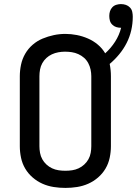

<svg xmlns="http://www.w3.org/2000/svg" viewBox="-20 -912 670 940"><path d="M300 8Q271 8 242.5 3.5Q214 -1 188 -12.5Q162 -24 140 -43Q118 -62 103.5 -86.5Q89 -111 83 -139.5Q77 -168 77 -196V-539Q77 -567 83 -595.5Q89 -624 103.5 -649Q118 -674 140 -693Q162 -712 188.5 -723Q215 -734 243 -740Q271 -746 300 -746Q328 -746 356 -740.5Q384 -735 410.5 -723.5Q437 -712 459 -693.5Q481 -675 495 -651Q523 -676 543.5 -708Q564 -740 573 -776Q573 -776 572.5 -776Q572 -776 572 -776Q560 -776 549 -779.5Q538 -783 529.5 -791.5Q521 -800 518 -811Q515 -822 515 -834Q515 -846 518.5 -857Q522 -868 530 -876.5Q538 -885 549.5 -888.5Q561 -892 572 -892Q585 -892 596.5 -888Q608 -884 616.5 -875Q625 -866 627.5 -854Q630 -842 630 -830Q630 -796 622.5 -763.5Q615 -731 600 -701.5Q585 -672 563.5 -646Q542 -620 517 -599Q520 -584 521.5 -569Q523 -554 523 -539V-196Q523 -168 517 -139.5Q511 -111 496.5 -86.5Q482 -62 460 -43Q438 -24 412 -12.5Q386 -1 357.5 3.5Q329 8 300 8ZM300 -76Q317 -76 333.5 -78.5Q350 -81 365 -88Q380 -95 392.5 -106.5Q405 -118 413 -132.5Q421 -147 424 -163.5Q427 -180 427 -196V-539Q427 -555 423.5 -571.5Q420 -588 412 -603Q404 -618 391.5 -629Q379 -640 363.5 -647Q348 -654 331.5 -656.5Q315 -659 298 -659Q282 -659 265.5 -656Q249 -653 234 -646Q219 -639 207 -628Q195 -617 187 -602.5Q179 -588 176 -571.5Q173 -555 173 -539V-196Q173 -180 176 -163.5Q179 -147 187 -132.5Q195 -118 207.5 -106.5Q220 -95 235 -88Q250 -81 266.5 -78.5Q283 -76 300 -76Z"/></svg>

Font: Iosevka Custom Medium Extended
Style: Regular
Weight: 500
Width: 7
Monospace: yes
Designer: Belleve Invis
Foundry: Belleve Invis
Version: Version 11.2.4; ttfautohint (v1.8.4)